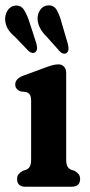

<svg xmlns="http://www.w3.org/2000/svg" viewBox="-34 -711 344 731"><path d="M218 -432.5V-105.5Q218 -86 222.8 -77.5Q227.5 -69 236.5 -65L250 -60.5Q260 -54.5 265.5 -47.5Q271 -40.5 271 -29.5Q271 0 238 0H64Q31 0 31 -29.5Q31 -40.5 36.5 -47.5Q42 -54.5 52.5 -60.5L66 -65Q75 -69 79.8 -77.5Q84.5 -86 84.5 -105.5V-326Q84.5 -343 79.8 -350.2Q75 -357.5 65.5 -360.5L44 -363Q24 -371.5 24 -389.5Q24 -411 53.5 -422.5L135 -452.5Q152.5 -459 164.8 -462.5Q177 -466 188.5 -466Q202 -466 210 -456.8Q218 -447.5 218 -432.5ZM201.8 -620.5 224.3 -544Q226.8 -533.5 226.8 -525Q226.8 -516.5 221.1 -510.5Q215.9 -505.5 208.4 -506.8Q201 -508 194.5 -514.5L144.9 -570Q111.1 -602.5 109.1 -637.5Q108.3 -658 119.3 -673.8Q130.4 -689.5 149 -690.5Q171.1 -692 182.4 -672.2Q193.7 -652.5 201.8 -620.5ZM79.2 -623.5 103.8 -547.5Q106.6 -537.5 107.1 -528.8Q107.5 -520 102.2 -514Q97 -508.5 89.5 -509.5Q82.1 -510.5 75.6 -516L24.8 -569Q6.3 -584.5 -3 -599.2Q-12.3 -614 -14.3 -633.5Q-15.9 -654 -5.6 -670.5Q4.7 -687 22.8 -689.5Q45 -692.5 57.3 -673.5Q69.6 -654.5 79.2 -623.5Z"/></svg>

Font: Fraunces 72pt SuperSoft SemiBold
Style: Regular
Weight: 600
Version: Version 1.000;[b76b70a41]